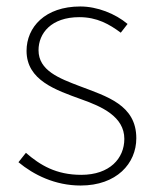

<svg xmlns="http://www.w3.org/2000/svg" viewBox="-20 -560 481 593"><path d="M229 13C340 13 401 -55 401 -133C401 -236 310 -262 226 -294C163 -318 99 -342 99 -405C99 -457 138 -507 225 -507C280 -507 318 -485 353 -459L374 -486C336 -518 280 -540 228 -540C119 -540 62 -476 62 -403C62 -312 152 -282 232 -253C294 -231 364 -200 364 -131C364 -71 319 -20 231 -20C153 -20 104 -50 60 -88L37 -59C84 -20 150 13 229 13Z"/></svg>

Font: Source Han Sans CN ExtraLight
Style: Regular
Weight: 250
Designer: Ryoko NISHIZUKA (kana & ideographs); Paul D. Hunt (Latin, Greek & Cyrillic); Wenlong ZHANG (bopomofo); Sandoll Communica
Foundry: Adobe Systems Incorporated
Version: Version 1.004;PS 1.004;hotconv 16.6.51;makeotf.lib2.5.65220